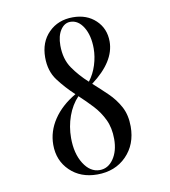

<svg xmlns="http://www.w3.org/2000/svg" viewBox="-71 -643 634 716"><g transform="rotate(-10 246.0 -285.5)"><path d="M240.7 11.2Q177.7 11.2 137.7 -27.6Q97.7 -66.4 97.7 -126Q97.7 -176.8 127.4 -221.4Q157.2 -266.1 211.9 -297.9Q177.7 -329.6 151.1 -365Q124.5 -400.4 124.5 -452.1Q124.5 -510.3 160.2 -546.1Q195.8 -582 252 -582Q304.7 -582 338.1 -550.3Q371.6 -518.6 371.6 -469.2Q371.6 -393.6 280.3 -325.2Q307.6 -300.8 333.7 -275.6Q359.9 -250.5 377 -218.8Q394 -187 394 -143.6Q394 -75.7 351.3 -32.2Q308.6 11.2 240.7 11.2ZM188 -486.3Q188 -434.6 212.4 -399.4Q236.8 -364.3 269.5 -335Q288.6 -359.9 298.6 -391.6Q308.6 -423.3 308.6 -454.1Q308.6 -503.4 289.1 -535.2Q269.5 -566.9 239.7 -566.9Q217.3 -566.9 202.6 -544.7Q188 -522.5 188 -486.3ZM167.5 -139.6Q167.5 -80.6 191.9 -42Q216.3 -3.4 252.4 -3.4Q284.2 -3.4 304.7 -33Q325.2 -62.5 325.2 -108.4Q325.2 -150.4 310.1 -182.1Q294.9 -213.9 271.2 -239.3Q247.6 -264.6 221.7 -288.6Q195.8 -261.7 181.6 -222.2Q167.5 -182.6 167.5 -139.6Z"/></g></svg>

Font: Bacasime Antique
Style: Regular
Weight: 400
Designer: The DocRepair Project, Claus Eggers Sørensen
Foundry: Google
Version: Version 2.000